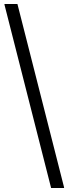

<svg xmlns="http://www.w3.org/2000/svg" viewBox="-20 -820 342 958"><path d="M300 116 299 118H235L2 -798L3 -800H67Z"/></svg>

Font: Minipax
Style: Regular
Weight: 400
Designer: Raphaël Ronot
Foundry: Velvetyne Type Foundry
Version: Version 1.000